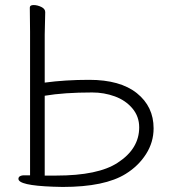

<svg xmlns="http://www.w3.org/2000/svg" viewBox="-20 -730 673 760"><path d="M228 10 189 9Q53 4 53 -22Q53 -34 71 -36H99V-604L98 -700Q98 -710 113 -710Q128 -710 143.5 -702.5Q159 -695 159 -682L157 -593V-403Q238 -414 333 -414Q456 -414 522 -361Q588 -308 588 -222Q588 -167 558 -120Q528 -73 478 -42Q395 10 228 10ZM345 -364Q233 -364 157 -351V-35H202Q369 -35 446 -86Q531 -141 531 -226Q531 -269 504 -301Q477 -333 434.5 -348.5Q392 -364 345 -364Z"/></svg>

Font: LXGW WenKai Lite Light
Style: Regular
Weight: 300
Designer: LXGW / Fontworks Inc.
Foundry: LXGW / Fontworks Inc.
Version: Version 1.511; March 25, 2025